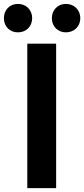

<svg xmlns="http://www.w3.org/2000/svg" viewBox="-49 -965 432 985"><path d="M91 0H239V-741H91ZM43 -799C86 -799 116 -830 116 -872C116 -913 86 -945 43 -945C0 -945 -29 -913 -29 -872C-29 -830 0 -799 43 -799ZM289 -799C332 -799 363 -830 363 -872C363 -913 332 -945 289 -945C247 -945 217 -913 217 -872C217 -830 247 -799 289 -799Z"/></svg>

Font: Noto Sans Mono CJK SC
Style: Bold
Weight: 700
Designer: Ryoko NISHIZUKA 西塚涼子 (kana, bopomofo & ideographs); Paul D. Hunt (Latin, Greek & Cyrillic); Sandoll Communications 산돌커뮤니
Foundry: Adobe
Version: Version 2.004;hotconv 1.0.118;makeotfexe 2.5.65603